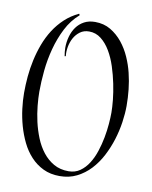

<svg xmlns="http://www.w3.org/2000/svg" viewBox="-78 -713 625 790"><g transform="rotate(10 234.5 -318.0)"><path d="M446.8 -314Q446.8 -282.2 441.4 -245.4Q436 -208.5 424.6 -171.6Q413.1 -134.8 395.3 -100.6Q377.4 -66.4 352.8 -40Q328.1 -13.7 296.4 2.2Q264.6 18.1 225.1 18.1Q186.5 18.1 156.5 3.7Q126.5 -10.7 103.8 -35.2Q81.1 -59.6 65.7 -91.3Q50.3 -123 40.5 -157.7Q30.8 -192.4 26.4 -227.5Q22 -262.7 22 -293.9Q22 -327.1 25.1 -362.3Q28.3 -397.5 35.9 -432.1Q43.5 -466.8 55.9 -500Q68.4 -533.2 86.9 -562.3Q105.5 -591.3 130.6 -614.7Q155.8 -638.2 189 -653.8L191.9 -647.9Q158.7 -619.1 137.7 -577.9Q116.7 -536.6 104.5 -490.7Q92.3 -444.8 87.6 -397.5Q83 -350.1 83 -309.1Q83 -283.2 86.2 -251Q89.4 -218.8 96.9 -185.3Q104.5 -151.9 117.4 -119.9Q130.4 -87.9 149.9 -63Q169.4 -38.1 196 -22.9Q222.7 -7.8 257.8 -7.8Q285.2 -7.8 305.7 -22.2Q326.2 -36.6 340.8 -59.8Q355.5 -83 365 -112.1Q374.5 -141.1 380.1 -170.9Q385.7 -200.7 387.9 -228.3Q390.1 -255.9 390.1 -275.9Q390.1 -297.4 387 -328.6Q383.8 -359.9 376.7 -394.8Q369.6 -429.7 358.4 -464.4Q347.2 -499 330.8 -526.6Q314.5 -554.2 292.5 -571.5Q270.5 -588.9 242.2 -588.9Q220.2 -588.9 204.6 -577.4Q189 -565.9 179.4 -548.6Q169.9 -531.2 166.3 -510.7Q162.6 -490.2 165 -472.2L160.2 -471.2Q158.7 -480 157.7 -488.5Q156.7 -497.1 156.7 -505.9Q156.7 -530.3 163.1 -553Q169.4 -575.7 182.1 -593.3Q194.8 -610.8 214.1 -621.3Q233.4 -631.8 259.8 -631.8Q296.4 -631.8 324.7 -615Q353 -598.1 374.3 -571.8Q395.5 -545.4 409.7 -513.2Q423.8 -481 431.2 -450.2Q439.5 -416.5 443.1 -382.6Q446.8 -348.6 446.8 -314Z"/></g></svg>

Font: Montez
Style: Regular
Weight: 400
Designer: Astigmatic (AOETI)
Foundry: Astigmatic (AOETI)
Version: Version 1.000